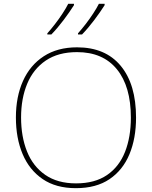

<svg xmlns="http://www.w3.org/2000/svg" viewBox="-20 -972 794 1002"><path d="M690 -358Q690 -250 655.5 -167Q621 -84 551.5 -37Q482 10 376 10Q272 10 202.5 -37.5Q133 -85 98 -168Q63 -251 63 -359Q63 -467 100 -549.5Q137 -632 208.5 -678.5Q280 -725 382 -725Q530 -725 610 -628.5Q690 -532 690 -358ZM90 -359Q90 -259 121 -181.5Q152 -104 216 -59.5Q280 -15 377 -15Q475 -15 538.5 -58.5Q602 -102 632.5 -179.5Q663 -257 663 -358Q663 -521 590 -610.5Q517 -700 382 -700Q284 -700 219 -656Q154 -612 122 -535Q90 -458 90 -359ZM526 -945Q504 -910 472 -867.5Q440 -825 408 -792H387V-798Q405 -818 426 -845Q447 -872 466 -901Q485 -930 496 -952H526ZM366 -945Q344 -910 312 -867.5Q280 -825 248 -792H227V-798Q245 -818 266 -845Q287 -872 306 -901Q325 -930 336 -952H366Z"/></svg>

Font: Noto Sans Myanmar UI Thin
Style: Regular
Weight: 100
Designer: Monotype Design Team
Foundry: Monotype Imaging Inc.
Version: Version 2.103; ttfautohint (v1.8.4.7-5d5b)